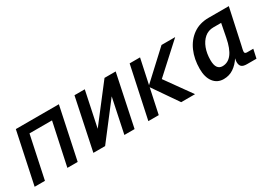

<svg xmlns="http://www.w3.org/2000/svg" viewBox="-3 -1125 2406 1727"><g transform="rotate(-30 1200.0 -261.0)"><path d="M20 0 133 -534H580L467 0H360L454 -439H220L127 0Z M630 0 742 -534H849L772 -168L1054 -534H1170L1058 0H952L1027 -358L752 0Z M1201 0 1315 -534H1423L1368 -277L1646 -534H1788L1495 -267L1686 0H1542L1364 -258L1309 0Z M1979 12Q1913 12 1874.5 -38Q1836 -88 1836 -175Q1836 -277 1871.5 -358Q1907 -439 1974 -486.5Q2041 -534 2135 -534H2345L2268 -178Q2263 -157 2259 -139Q2255 -121 2255 -110Q2255 -92 2280 -92H2344L2324 0H2226Q2187 0 2170.5 -15Q2154 -30 2154 -63Q2154 -77 2159 -99Q2127 -49 2082 -18.5Q2037 12 1979 12ZM2027 -94Q2085 -94 2124 -144.5Q2163 -195 2183 -299L2210 -438H2130Q2076 -438 2038 -405.5Q2000 -373 1979.5 -318.5Q1959 -264 1959 -196Q1959 -144 1976.5 -119Q1994 -94 2027 -94Z"/></g></svg>

Font: Geist Mono SemiBold
Style: Italic
Weight: 600
Italic angle: -12°
Monospace: yes
Designer: Basement.studio, Andrés Briganti, Mateo Zaragoza
Foundry: Basement.studio, Vercel, Andrés Briganti, Guido Ferreyra, Mateo Zaragoza
Version: Version 1.500; ttfautohint (v1.8.4.7-5d5b)